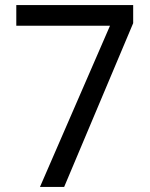

<svg xmlns="http://www.w3.org/2000/svg" viewBox="-20 -734 591 754"><path d="M412 -633H44V-714H503V-643L232 0H137Z"/></svg>

Font: hindi25
Style: Book
Weight: 400
Designer: Jelle Bosma - Monotype Design Team
Foundry: Monotype Imaging Inc.
Version: Version 2.003